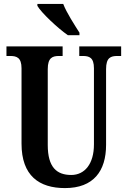

<svg xmlns="http://www.w3.org/2000/svg" viewBox="-20 -951 652 981"><path d="M327 -771H386V-784C362 -822 320 -886 303 -931H171V-921C191 -886 275 -807 327 -771ZM312 10C458 10 522 -77 522 -211V-598C522 -657 546 -665 580 -665H599V-714H385V-665H403C436 -665 460 -657 460 -602V-213C460 -114 413 -57 344 -57C270 -57 224 -96 224 -210V-598C224 -657 249 -665 282 -665H300V-714H13V-665H32C65 -665 90 -657 90 -602V-217C90 -53 180 10 312 10Z"/></svg>

Font: Noto Serif Bengali ExtraCondensed
Style: Bold
Weight: 700
Width: 2
Designer: Juan Bruce, Universal Thirst, Indian Type Foundry and the Monotype Design Team.
Foundry: Monotype Imaging Inc.
Version: Version 2.003